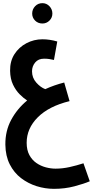

<svg xmlns="http://www.w3.org/2000/svg" viewBox="-20 -809 589 1217"><path d="M322 388Q266 388 212 371Q158 354 113.5 320Q69 286 42 233Q15 180 14 108Q13 21 51 -49.5Q89 -120 152 -172Q129 -187 104.5 -211.5Q80 -236 62.5 -272.5Q45 -309 44 -360Q43 -421 71.5 -465.5Q100 -510 147.5 -535Q195 -560 249 -560Q295 -560 343 -546L322 -429Q306 -433 291 -435Q276 -437 259 -437Q223 -437 203 -413Q183 -389 183 -357Q183 -316 210 -285.5Q237 -255 267 -244Q324 -270 387 -286L421 -168Q290 -136 219.5 -65.5Q149 5 149 96Q149 142 166 173.5Q183 205 210.5 224Q238 243 270 251.5Q302 260 332 260Q376 260 421 250Q466 240 509 226L549 340Q512 356 451.5 372Q391 388 322 388ZM249 -660Q221 -660 202.5 -678.5Q184 -697 184 -723Q184 -750 202.5 -769.5Q221 -789 249 -789Q275 -789 293.5 -769.5Q312 -750 312 -723Q312 -697 293.5 -678.5Q275 -660 249 -660Z"/></svg>

Font: Noto Sans Arabic ExtCond
Style: Bold
Weight: 700
Width: 2
Designer: Monotype Design Team, Nadine Chahine, Nizar Qandah and Khaled Hosny
Foundry: Monotype Imaging Inc.
Version: Version 2.012; ttfautohint (v1.8.4.7-5d5b)